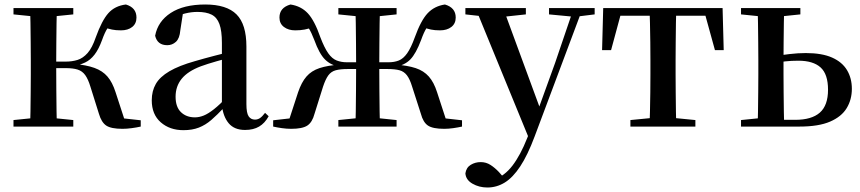

<svg xmlns="http://www.w3.org/2000/svg" viewBox="-20 -563 3826 854"><path d="M40 0V-29L149 -40H198L306 -29V0ZM40 -499V-527H306V-499L198 -488H149ZM113 0Q115 -25 115.5 -66.5Q116 -108 116.5 -153Q117 -198 117 -232V-296Q117 -330 116.5 -374.5Q116 -419 115.5 -461Q115 -503 113 -527H233Q232 -503 231.5 -460.5Q231 -418 230.5 -371Q230 -324 230 -285V-265Q230 -214 230.5 -162.5Q231 -111 231.5 -68Q232 -25 233 0ZM420 -57 382 -178Q372 -211 359 -229Q346 -247 325.5 -253.5Q305 -260 272 -260H173V-289H272Q301 -289 325 -296.5Q349 -304 369.5 -327Q390 -350 406 -397Q433 -472 462 -504.5Q491 -537 540 -543Q587 -529 587 -485Q587 -458 568 -443Q549 -428 518 -428Q495 -428 478 -431.5Q461 -435 442 -442L491 -480Q471 -457 458.5 -438Q446 -419 434 -385Q419 -344 400.5 -320Q382 -296 358.5 -285Q335 -274 306 -268L307 -279Q364 -274 400 -261Q436 -248 458 -222.5Q480 -197 494 -153L540 -12L461 -44L606 -28V0Q588 4 566 7Q544 10 525 10Q474 10 452.5 -4.5Q431 -19 420 -57Z M796 16Q735 16 695 -19Q655 -54 655 -117Q655 -158 673 -189.5Q691 -221 733.5 -246Q776 -271 847 -291Q888 -303 936 -315.5Q984 -328 1024 -337V-312Q984 -302 943.5 -290.5Q903 -279 873 -268Q815 -246 788 -212.5Q761 -179 761 -133Q761 -87 785 -64Q809 -41 847 -41Q866 -41 886 -49Q906 -57 932 -77.5Q958 -98 993 -135L1006 -84H976Q946 -52 920 -29.5Q894 -7 864.5 4.5Q835 16 796 16ZM1070 15Q1022 15 997 -15Q972 -45 967 -96V-99V-372Q967 -426 956 -456Q945 -486 921 -498Q897 -510 858 -510Q831 -510 803 -503Q775 -496 740 -480L794 -506L782 -428Q779 -392 762.5 -377Q746 -362 724 -362Q680 -362 670 -404Q682 -468 739.5 -505.5Q797 -543 893 -543Q988 -543 1032 -499Q1076 -455 1076 -356V-100Q1076 -60 1086 -45.5Q1096 -31 1114 -31Q1126 -31 1136 -37.5Q1146 -44 1159 -61L1175 -46Q1158 -15 1132.5 0Q1107 15 1070 15Z M1195 0V-28L1337 -44L1260 -12L1306 -153Q1321 -197 1343 -222.5Q1365 -248 1401 -260Q1437 -272 1494 -276L1491 -266Q1451 -273 1425.5 -298.5Q1400 -324 1378 -385Q1365 -419 1353 -438Q1341 -457 1320 -480L1371 -442Q1353 -435 1334.5 -431.5Q1316 -428 1293 -428Q1263 -428 1243 -443Q1223 -458 1223 -485Q1223 -529 1272 -543Q1319 -536 1349 -504Q1379 -472 1405 -397Q1423 -350 1440 -326Q1457 -302 1477.5 -294Q1498 -286 1523 -286H1615V-256H1527Q1494 -256 1473.5 -250.5Q1453 -245 1440.5 -228Q1428 -211 1417 -178L1379 -57Q1369 -19 1347 -4.5Q1325 10 1275 10Q1255 10 1234 7Q1213 4 1195 0ZM2035 0Q2017 4 1996 7Q1975 10 1956 10Q1905 10 1883.5 -4.5Q1862 -19 1852 -57L1813 -178Q1803 -211 1790 -228Q1777 -245 1757 -250.5Q1737 -256 1703 -256H1615V-286H1708Q1734 -286 1754 -294Q1774 -302 1791 -326Q1808 -350 1825 -397Q1852 -472 1882 -504Q1912 -536 1959 -543Q2007 -529 2007 -485Q2007 -458 1987.5 -443Q1968 -428 1937 -428Q1914 -428 1897 -431.5Q1880 -435 1862 -442L1910 -480Q1889 -457 1877 -438Q1865 -419 1853 -385Q1830 -324 1805 -298.5Q1780 -273 1739 -266L1736 -276Q1793 -272 1829 -260Q1865 -248 1887.5 -222.5Q1910 -197 1924 -153L1970 -12L1893 -44L2035 -28ZM1560 0Q1562 -25 1562.5 -68Q1563 -111 1563.5 -162Q1564 -213 1564 -262V-280Q1564 -322 1563.5 -370Q1563 -418 1562.5 -460.5Q1562 -503 1560 -527H1670Q1669 -503 1668.5 -460.5Q1668 -418 1667.5 -370Q1667 -322 1667 -280V-262Q1667 -213 1667.5 -162Q1668 -111 1668.5 -68Q1669 -25 1670 0ZM1485 0V-29L1594 -40H1638L1744 -29V0ZM1485 -499V-527H1744V-499L1638 -488H1594Z M2148 271Q2111 271 2081.5 254Q2052 237 2050 208Q2054 182 2074 170Q2094 158 2118 158Q2142 158 2161.5 170.5Q2181 183 2199 202L2228 235L2195 254L2175 237Q2224 220 2259.5 173.5Q2295 127 2325 51L2354 -21L2361 -40L2449 -283L2532 -527H2572L2358 44Q2327 127 2294 177Q2261 227 2225 249Q2189 271 2148 271ZM2337 63 2095 -527H2218L2382 -81L2388 -69ZM2050 -499V-527H2319V-499L2217 -488H2150ZM2422 -499V-527H2625V-499L2544 -489H2527Z M2658 -340 2663 -527H3194L3199 -340H3160L3109 -525L3165 -493H2692L2748 -525L2698 -340ZM2784 0V-29L2897 -40H2961L3073 -29V0ZM2869 0Q2870 -25 2871 -66.5Q2872 -108 2872.5 -153Q2873 -198 2873 -232V-296Q2873 -330 2872.5 -374.5Q2872 -419 2871 -461Q2870 -503 2869 -527H2988Q2987 -503 2986.5 -461Q2986 -419 2985.5 -374.5Q2985 -330 2985 -296V-232Q2985 -198 2985.5 -153Q2986 -108 2986.5 -66.5Q2987 -25 2988 0Z M3409 0V-30H3517Q3590 -30 3626.5 -62Q3663 -94 3663 -164Q3663 -233 3630 -263Q3597 -293 3531 -293Q3500 -293 3472.5 -290Q3445 -287 3417 -281V-312Q3454 -318 3491.5 -322.5Q3529 -327 3564 -327Q3636 -327 3681 -307Q3726 -287 3747.5 -251Q3769 -215 3769 -168Q3769 -120 3746 -82Q3723 -44 3672 -22Q3621 0 3536 0ZM3350 0Q3351 -25 3351.5 -66.5Q3352 -108 3352.5 -153Q3353 -198 3353 -232V-296Q3353 -330 3352.5 -374.5Q3352 -419 3351.5 -461Q3351 -503 3350 -527H3468Q3467 -503 3466.5 -461Q3466 -419 3465.5 -374.5Q3465 -330 3465 -295V-232Q3465 -198 3465.5 -153Q3466 -108 3466.5 -66.5Q3467 -25 3468 0ZM3276 -499V-527H3540V-499L3434 -488H3384ZM3276 0V-29L3384 -40H3411V0Z"/></svg>

Font: Noto Serif KR SemiBold
Style: Regular
Weight: 600
Designer: Ryoko NISHIZUKA 西塚涼子 (kana & ideographs); Frank Grießhammer (Latin, Greek & Cyrillic); Wenlong ZHANG 张文龙 (bopomofo); San
Foundry: Adobe
Version: Version 2.003-H1;hotconv 1.1.1;makeotfexe 2.6.0